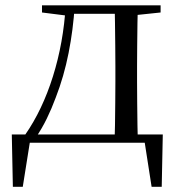

<svg xmlns="http://www.w3.org/2000/svg" viewBox="-20 -536 670 721"><path d="M545.9 0H70.9L95.2 -21.1L65.5 165.4H28.3L24.3 -31.1H591.3L587.3 165.4H549.3L520.2 -21.5ZM410.1 0Q411.3 -24.4 411.8 -65.3Q412.3 -106.3 412.8 -150.3Q413.3 -194.3 413.3 -228.5V-288.3Q413.3 -321.7 412.8 -365.7Q412.3 -409.7 411.8 -450.7Q411.3 -491.8 410.1 -516H497.7Q496.7 -491.8 496.2 -450.7Q495.7 -409.7 495.2 -365.7Q494.7 -321.7 494.7 -288.3V-228.5Q494.7 -194.3 495.2 -150.3Q495.7 -106.3 496.2 -65.3Q496.7 -24.4 497.7 0ZM137.7 -489.1V-516H239.7V-477.4H230.6ZM455.1 -477.4V-516H583.1V-489.1L471.5 -477.4ZM74.8 -30.4Q139.2 -123.1 178.8 -249.2Q218.4 -375.4 226.8 -516H260.6Q255 -425.3 237.6 -337.1Q220.2 -248.8 189.2 -169.3Q174.3 -128.8 155.7 -90.6Q137.1 -52.5 114.1 -19.1V-6.8ZM239.7 -484.1V-516H456.9V-484.1Z"/></svg>

Font: Noto Serif KR
Style: Regular
Weight: 200
Designer: Ryoko NISHIZUKA 西塚涼子 (kana & ideographs); Frank Grießhammer (Latin, Greek & Cyrillic); Wenlong ZHANG 张文龙 (bopomofo); San
Foundry: Adobe
Version: Version 2.001;hotconv 1.1.0;makeotfexe 2.6.0